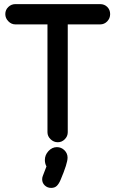

<svg xmlns="http://www.w3.org/2000/svg" viewBox="-20 -689 564 938"><path d="M211.9 -43V-569.8H55.2Q35.6 -569.8 20.8 -585Q5.9 -600.1 5.9 -620.1Q5.9 -640.6 20.5 -654.8Q35.2 -668.9 55.2 -668.9H469.2Q490.2 -668.9 504.2 -655Q518.1 -641.1 518.1 -620.1Q518.1 -599.6 503.9 -584.7Q489.7 -569.8 469.2 -569.8H311V-43Q311 -23.4 296.6 -8.8Q282.2 5.9 262.2 5.9Q242.2 5.9 227.1 -8.8Q211.9 -23.4 211.9 -43ZM230 229Q211.4 229 198.7 216.8Q186 204.6 186 187Q186 178.2 189 170.9L207 124Q199.2 109.9 199.2 92.8Q199.2 67.9 217 48.8Q234.9 29.8 257.8 29.8Q279.3 29.8 294.7 44.9Q310.1 60.1 310.1 81.1Q310.1 109.4 275.9 189.9Q268.1 208.5 257.8 218.8Q247.6 229 230 229Z"/></svg>

Font: Comic Neue
Style: Bold
Weight: 700
Designer: Craig Rozynski
Foundry: Craig Rozynski
Version: Version 2.003;hotconv 1.0.109;makeotfexe 2.5.65596